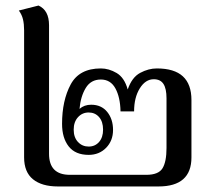

<svg xmlns="http://www.w3.org/2000/svg" viewBox="-20 -673 755 693"><path d="M67 -105V-564Q67 -586 63 -603Q59 -620 48 -635L119 -653Q157 -636 157 -582V-118Q157 -42 232 -42H508Q552 -42 566.5 -65.5Q581 -89 581 -139V-318Q581 -353 570 -370Q559 -387 535 -387Q505 -387 484.5 -354Q464 -321 464 -271H415Q414 -322 396.5 -354Q379 -386 344 -386Q308 -386 289.5 -355.5Q271 -325 267 -280Q284 -295 309 -295Q346 -295 367 -269Q388 -243 388 -204Q388 -165 363 -139.5Q338 -114 300 -114Q252 -114 228 -144.5Q204 -175 204 -226Q204 -310 235 -368Q266 -426 344 -426Q373 -426 401 -409.5Q429 -393 441 -350Q456 -394 486 -410Q516 -426 546 -426Q609 -426 640 -397.5Q671 -369 671 -312V-105Q671 0 552 0H189Q131 0 99 -26Q67 -52 67 -105ZM352 -205Q352 -234 337.5 -250.5Q323 -267 300 -267Q277 -267 261.5 -250Q246 -233 246 -205Q246 -177 261.5 -160.5Q277 -144 300 -144Q323 -144 337.5 -160.5Q352 -177 352 -205Z"/></svg>

Font: TavirajRegular
Style: Regular
Weight: 400
Designer: Katatrad Team
Foundry: CadsonDemak
Version: Version 1.001